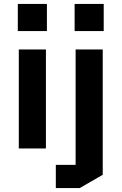

<svg xmlns="http://www.w3.org/2000/svg" viewBox="-20 -750 614 970"><path d="M212 -500V0H75V-500ZM70 -593V-730H217V-593ZM357 -593V-730H504V-593ZM499 -500V133L383 200H262V83H362V-500Z"/></svg>

Font: Quantico
Style: Bold
Weight: 700
Designer: Matt Desmond
Foundry: MADtype
Version: Version 2.002